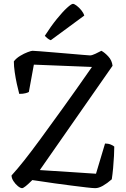

<svg xmlns="http://www.w3.org/2000/svg" viewBox="-20 -978 654 998"><path d="M95 0Q86 0 73 -10.5Q60 -21 50 -36.5Q40 -52 40 -66Q71 -100 107 -145.5Q143 -191 191 -256.5Q239 -322 306 -415Q339 -461 377 -514.5Q415 -568 458 -630L156 -642L130 -500Q126 -497 113 -493.5Q100 -490 80 -490Q74 -512 67.5 -542Q61 -572 56.5 -603Q52 -634 52 -659Q64 -675 84.5 -687.5Q105 -700 124 -707Q143 -714 149 -714Q156 -714 187.5 -711.5Q219 -709 261 -705.5Q303 -702 344.5 -698.5Q386 -695 415 -692.5Q444 -690 448 -690Q458 -690 476 -698.5Q494 -707 507 -714Q524 -705 543 -684.5Q562 -664 565 -636L187 -94L479 -75L526 -232Q543 -232 556 -226.5Q569 -221 574 -216Q574 -198 572.5 -167.5Q571 -137 568 -104.5Q565 -72 561 -46Q537 -25 515 -12.5Q493 0 475 0Q462 0 428 -4Q394 -8 350.5 -13.5Q307 -19 264 -25Q221 -31 189.5 -36Q158 -41 148 -42Q106 0 95 0ZM244 -769Q235 -772 226.5 -779Q218 -786 213 -792Q245 -842 275.5 -879.5Q306 -917 328.5 -937.5Q351 -958 359 -958Q366 -958 378.5 -948.5Q391 -939 402.5 -925Q414 -911 418 -897Z"/></svg>

Font: Texturina 72pt Medium
Style: Regular
Weight: 500
Designer: Guillermo Torres Carreño
Foundry: Omnibus-Type
Version: Version 1.002; ttfautohint (v1.8.3)